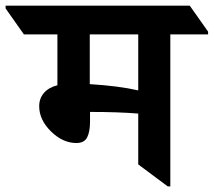

<svg xmlns="http://www.w3.org/2000/svg" viewBox="-89 -642 752 675"><path d="M642.6 -521H509.8V13.2H500.5L397 -64V-242.7Q327.1 -248.5 227.5 -248.5V-213.9Q227.5 -178.7 217.3 -158.9Q207 -139.2 179.7 -139.2Q131.8 -139.2 90.3 -179.9Q48.8 -220.7 48.8 -268.6Q48.8 -295.9 65.4 -315.2Q82 -334.5 112.8 -342.3V-521H-4.9L-69.3 -612.3V-622.1H578.1L642.6 -530.8ZM397 -521H226.6V-346.2Q329.1 -339.8 397 -324.2Z"/></svg>

Font: Noto Serif Devanagari
Style: Bold
Weight: 700
Designer: Monotype Design Team
Foundry: Monotype Imaging Inc.
Version: Version 1.01